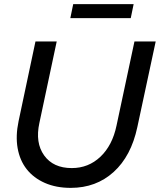

<svg xmlns="http://www.w3.org/2000/svg" viewBox="-20 -901 775 931"><path d="M646 -285Q616 -144 531 -67Q446 10 323 10Q252 10 197.5 -14Q143 -38 109.5 -80.5Q76 -123 65.5 -182.5Q55 -242 70 -313L152 -700H255L171 -305Q150 -209 194 -147.5Q238 -86 328 -86Q409 -86 467 -141Q525 -196 545 -292L632 -700H735ZM628 -881 614 -813H321L335 -881Z"/></svg>

Font: Red Hat Display Medium
Style: Italic
Weight: 500
Italic angle: -12°
Designer: Pentagram / MCKL
Foundry: Pentagram / MCKL
Version: Version 1.003; Red Hat Display Medium Italic